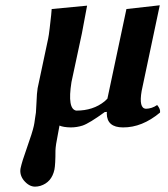

<svg xmlns="http://www.w3.org/2000/svg" viewBox="-20 -468 629 720"><path d="M380.9 -48.3 373 -47.9Q314.5 -5.4 289.6 2.9Q268.1 9.8 245.1 9.8Q217.3 9.3 203.1 2.9Q201.2 14.6 196.8 37.1Q188.5 77.6 188 96.2Q188 148.4 184.1 168Q173.8 215.8 131.3 229Q121.1 231.9 111.3 231.9Q88.9 231.9 69.3 208.5Q52.7 187.5 57.1 163.1Q63 136.2 79.1 91.8Q102.1 26.9 106.9 3.9Q108.9 -4.4 111.3 -23.4Q113.3 -38.6 114.7 -45.9Q115.7 -56.2 116.7 -81.1Q118.2 -121.6 121.1 -137.2L160.6 -323.2Q163.1 -334.5 166.3 -362.1Q169.4 -389.6 171.9 -411.6L173.8 -434.1L306.6 -446.8Q306.6 -445.8 287.1 -342.8L248 -160.2Q231.9 -58.6 266.1 -53.2Q329.6 -53.2 372.1 -87.9Q378.4 -93.3 382.8 -98.1L454.1 -434.1L579.1 -448.2L511.2 -127Q500 -62 526.9 -60.1Q549.8 -60.5 569.3 -74.2Q582.5 -58.6 580.1 -45.9Q512.7 10.3 441.4 9.8Q380.9 9.8 380.4 -42.5Q380.9 -45.9 380.9 -48.3Z"/></svg>

Font: Linux Libertine Capitals O
Style: Bold Italic Samll Caps
Weight: 400
Italic angle: -12°
Designer: Philipp H. Poll
Foundry: Philipp H. Poll
Version: Version 5.0.4